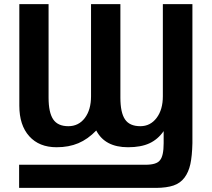

<svg xmlns="http://www.w3.org/2000/svg" viewBox="-20 -708 1032 936"><path d="M741.2 208H73.2V95.2H689Q743.7 95.2 759.8 73.2Q777.8 52.2 777.8 -9.8V-68.8Q749.5 -28.3 708.3 -9.3Q667 9.8 604 9.8Q491.7 9.8 449.2 -71.8Q408.2 -29.3 361.8 -9.8Q315.4 9.8 255.9 9.8Q170.9 9.8 122.6 -43.9Q74.2 -97.7 74.2 -192.9V-688H216.8V-231.9Q216.8 -159.7 239.3 -126.2Q261.7 -92.8 313 -92.8Q363.3 -92.8 393.6 -132.8Q423.8 -172.9 423.8 -238.8V-688H566.9V-231.9Q566.9 -159.2 589.4 -126Q611.8 -92.8 664.1 -92.8Q712.9 -92.8 743.4 -133.1Q773.9 -173.3 773.9 -238.8V-688H918V-9.8Q916.5 52.7 908 92Q899.4 131.3 879.2 158.2Q858.9 185.1 825.9 196.3Q793 207.5 741.2 208Z"/></svg>

Font: Libra Sans Modern
Style: Bold
Weight: 700
Foundry: Stefan Peev, Context Ltd
Version: Version 1.000